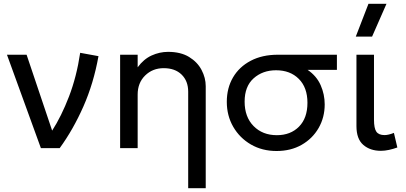

<svg xmlns="http://www.w3.org/2000/svg" viewBox="-20 -777 2130 1007"><path d="M194.5 0 16.5 -490H119.5L253.5 -92Q301.5 -166 341.8 -270.5Q382 -375 400.5 -500L496.5 -482.5Q471 -340 417.5 -218.8Q364 -97.5 293 0Z M967 210V-296.5Q967 -352 932.5 -385.8Q898 -419.5 838.5 -419.5Q780.5 -419.5 741.2 -381Q702 -342.5 702 -281V0H610V-490H702V-424Q733.5 -467 775.2 -486Q817 -505 861.5 -505Q928 -505 971.8 -478.2Q1015.5 -451.5 1037.2 -410Q1059 -368.5 1059 -325V210Z M1430.5 15Q1355 15 1296 -19.2Q1237 -53.5 1203.2 -112Q1169.5 -170.5 1169.5 -243Q1169.5 -315 1202 -370.8Q1234.5 -426.5 1294.8 -458.2Q1355 -490 1437.5 -490H1747V-410.5H1593.5Q1640.5 -378.5 1661.8 -330.2Q1683 -282 1683 -229.5Q1683 -161 1651 -105.5Q1619 -50 1562.2 -17.5Q1505.5 15 1430.5 15ZM1432 -68Q1504 -68 1548.2 -112.8Q1592.5 -157.5 1592.5 -238Q1592.5 -318 1547.2 -363.2Q1502 -408.5 1428 -408.5Q1357.5 -408.5 1310.2 -366.2Q1263 -324 1263 -244Q1263 -163.5 1310 -115.8Q1357 -68 1432 -68Z M1977.5 14Q1921.5 14 1885.5 -17Q1849.5 -48 1849.5 -115.5V-490H1941.5V-149.5Q1941.5 -104 1954 -86.2Q1966.5 -68.5 1997 -68.5Q2017 -68.5 2046 -80L2064 -3.5Q2042 4.5 2020 9.2Q1998 14 1977.5 14ZM1846 -585 1912.5 -757H2007L1931.5 -585Z"/></svg>

Font: Geologica Light
Style: Regular
Weight: 300
Designer: Sindre Bremnes, Frode Helland
Foundry: Monokrom Skriftforlag AS
Version: Version 1.010; ttfautohint (v1.8.4.7-5d5b);gftools[0.9.28]